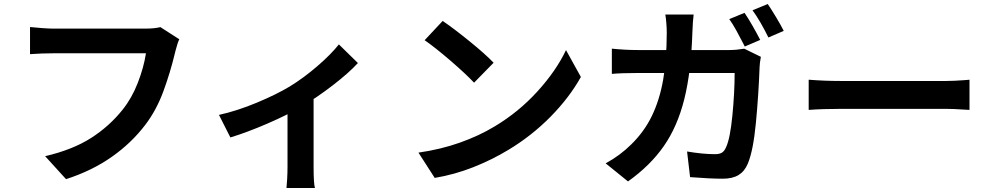

<svg xmlns="http://www.w3.org/2000/svg" viewBox="-20 -844 4903 949"><path d="M846.9 -591.1 845.2 -583.7Q821.3 -484.1 787.1 -391.6Q752.9 -299.1 698.5 -227.5Q629.6 -136.7 531.5 -68Q433.3 0.7 306.4 41.5L203.1 -72Q338.9 -103.8 429.7 -161.7Q520.5 -219.7 585.7 -301.5Q631.6 -358.6 661.1 -434.6Q690.7 -510.5 701.4 -580.6H243.2Q188.2 -580.6 128.4 -576.4V-710.4Q154.3 -707.8 187.3 -705.2Q220.2 -702.6 243.4 -702.6H698.2Q744.4 -702.6 772.7 -710L866.2 -649.9Q858.4 -635.3 846.9 -591.1Z M1412.4 -416.7Q1481 -458.7 1548.5 -517Q1616 -575.2 1655 -624.5L1749 -532.5Q1704.6 -483.9 1625.5 -422.9Q1546.4 -361.8 1468 -315.7Q1401.1 -276.1 1301.9 -233.2Q1202.6 -190.2 1118.7 -164.6L1062.3 -276.1Q1151.4 -295.7 1249.1 -336.4Q1346.9 -377.2 1412.4 -416.7ZM1536.6 85.2H1396Q1397.7 70.8 1399.4 40Q1401.1 9.3 1401.1 -18.8V-342.8L1530 -367.7V-18.8Q1530 63 1536.6 85.2Z M2419.7 -533.9 2323.2 -435.3Q2283.4 -477.8 2207.3 -543.5Q2131.1 -609.1 2078.9 -645.3L2168 -740.5Q2222.4 -703.6 2300.7 -640.1Q2378.9 -576.7 2419.7 -533.9ZM2423.8 -218.5Q2543 -289.6 2635.7 -391.4Q2728.5 -493.2 2777.6 -596.4L2851.1 -463.6Q2794.4 -361.8 2701.2 -267.1Q2607.9 -172.4 2492.4 -103Q2411.9 -54.2 2319.6 -17.7Q2227.3 18.8 2128.7 35.4L2048.3 -89.6Q2158.4 -105.5 2252.8 -138.9Q2347.2 -172.4 2423.8 -218.5Z M3737.5 -646.7 3661.1 -614 3653.3 -629.6Q3637.9 -659.7 3619.3 -693.6Q3600.6 -727.5 3584.5 -749.5L3659.9 -780.5Q3677.5 -755.1 3699.8 -716.1Q3722.2 -677 3737.5 -646.7ZM3853.8 -691.4 3778.1 -658.7Q3737.1 -741.7 3699.5 -793.2L3774.7 -824.2Q3793 -797.4 3816.5 -758.1Q3840.1 -718.8 3853.8 -691.4ZM3402.3 -685.3Q3396.2 -489.7 3362.3 -354.1Q3328.4 -218.5 3261 -121.8Q3193.6 -25.1 3084 52.7L2973.6 -36.6Q3045.7 -75.9 3099.9 -130.1Q3163.8 -192.4 3201.8 -270.5Q3239.7 -348.6 3257.4 -447.6Q3275.1 -546.6 3275.6 -682.9Q3275.6 -702.6 3273.6 -728.8Q3271.5 -754.9 3268.6 -772H3408.4Q3404.3 -740.2 3402.3 -685.3ZM3734.4 -512Q3729.5 -377 3716.3 -237.8Q3703.1 -98.6 3676 -34.7Q3660.2 2.9 3630.5 21.1Q3600.8 39.3 3552.5 39.3Q3491 39.3 3390.9 31.5L3376 -95.2Q3454.3 -82 3513.9 -82Q3536.6 -82 3548.8 -89.8Q3561 -97.7 3568.8 -116.5Q3588.9 -159.4 3600 -273.3Q3611.1 -387.2 3611.1 -483.2H3131.6Q3053.7 -483.2 3004.2 -478.8V-603.5Q3072 -596.7 3131.3 -596.7H3585.4Q3618.4 -596.7 3658.7 -603.3L3740.7 -563.2Q3734.9 -531.2 3734.4 -512Z M4132.6 -443.8H4658Q4693.8 -443.8 4751.7 -448.2L4772 -450V-300.8L4740.7 -302.5Q4692.4 -305.9 4658.2 -305.9H4132.6Q4046.4 -305.9 3977.1 -300.8V-450Q4056.9 -443.8 4132.6 -443.8Z"/></svg>

Font: Min Sans VF VF
Style: Regular
Weight: 400
Designer: Jinseong-Kim, NotoSansCJK, Nunito
Foundry: Jinseong-Kim
Version: Version 1.420;Glyphs 3.1.2 (3151)